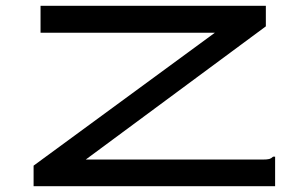

<svg xmlns="http://www.w3.org/2000/svg" viewBox="-20 -643 1040 663"><path d="M96 -71 722 -530H120V-623H898V-552L276 -92H886Q903 -92 910 -94Q917 -96 923 -102H930V0H96Z"/></svg>

Font: Inconsolata UltraExpanded SemiBold
Style: Regular
Weight: 600
Width: 9
Monospace: yes
Designer: Raph Levien, Cyreal, Brenton Simpson
Foundry: Raph Levien, Cyreal, Google
Version: Version 3.001; ttfautohint (v1.8.2.53-6de2)